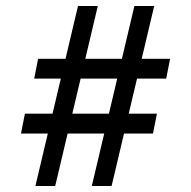

<svg xmlns="http://www.w3.org/2000/svg" viewBox="-20 -651 637 640"><path d="M286 -31 428 -631H494L352 -31ZM50 -206 63 -272H503L490 -206ZM98 -31 240 -631H306L164 -31ZM94 -389 107 -455H547L534 -389Z"/></svg>

Font: Akshar Light
Style: Regular
Weight: 300
Designer: Tall Chai
Foundry: Tall Chai
Version: Version 1.100